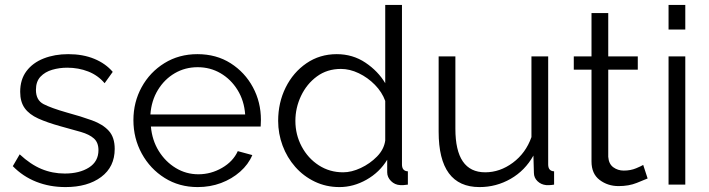

<svg xmlns="http://www.w3.org/2000/svg" viewBox="-20 -750 2879 780"><path d="M246 10Q182 10 127.5 -11.5Q73 -33 32 -75L60 -123Q104 -82 148.5 -63.5Q193 -45 243 -45Q303 -45 341.5 -69.5Q380 -94 380 -140Q380 -171 361.5 -187.5Q343 -204 308.5 -214Q274 -224 226 -237Q172 -252 135.5 -268.5Q99 -285 80.5 -310.5Q62 -336 62 -377Q62 -427 87.5 -461Q113 -495 157.5 -512.5Q202 -530 257 -530Q317 -530 363 -511Q409 -492 438 -458L405 -412Q378 -444 338.5 -459.5Q299 -475 253 -475Q221 -475 192 -466.5Q163 -458 144.5 -438.5Q126 -419 126 -385Q126 -343 157 -327Q188 -311 251 -293Q310 -277 354 -261Q398 -245 422 -218.5Q446 -192 446 -145Q446 -72 391 -31Q336 10 246 10Z M783 10Q708 10 649 -27Q590 -64 556 -126Q522 -188 522 -262Q522 -335 555.5 -396Q589 -457 648 -493.5Q707 -530 782 -530Q859 -530 917 -493Q975 -456 1007.5 -395.5Q1040 -335 1040 -263Q1040 -247 1039 -236H593Q598 -180 625 -136.5Q652 -93 694 -67.5Q736 -42 786 -42Q837 -42 882 -68Q927 -94 946 -136L1005 -120Q989 -82 955.5 -52.5Q922 -23 878 -6.5Q834 10 783 10ZM591 -285H976Q972 -341 945 -384.5Q918 -428 876 -452.5Q834 -477 783 -477Q732 -477 690 -452.5Q648 -428 621.5 -384.5Q595 -341 591 -285Z M1110 -259Q1110 -333 1140.5 -394.5Q1171 -456 1225 -493Q1279 -530 1348 -530Q1413 -530 1464.5 -495.5Q1516 -461 1545 -412V-730H1613V-82Q1613 -55 1637 -54V0Q1617 3 1606 2Q1584 1 1568.5 -14.5Q1553 -30 1553 -50V-101Q1522 -50 1469 -20Q1416 10 1359 10Q1305 10 1259 -12Q1213 -34 1179.5 -72Q1146 -110 1128 -158.5Q1110 -207 1110 -259ZM1545 -179V-340Q1532 -376 1503 -405.5Q1474 -435 1437.5 -452.5Q1401 -470 1365 -470Q1309 -470 1267.5 -439.5Q1226 -409 1203 -360.5Q1180 -312 1180 -259Q1180 -203 1205.5 -155Q1231 -107 1275 -78.5Q1319 -50 1374 -50Q1408 -50 1445.5 -67.5Q1483 -85 1511.5 -114Q1540 -143 1545 -179Z M1762 -215V-521H1830V-227Q1830 -50 1951 -50Q2011 -50 2063.5 -89Q2116 -128 2139 -193V-521H2207V-82Q2207 -55 2231 -54V0Q2219 2 2212.5 2Q2206 2 2199 2Q2178 0 2163.5 -14Q2149 -28 2149 -48L2147 -118Q2113 -57 2054.5 -23.5Q1996 10 1928 10Q1762 10 1762 -215Z M2611 -25Q2599 -20 2567 -7Q2535 6 2493 6Q2449 6 2416 -19Q2383 -44 2383 -94V-467H2311V-521H2383V-697H2451V-521H2571V-467H2451V-113Q2453 -84 2471.5 -70.5Q2490 -57 2514 -57Q2542 -57 2564.5 -66.5Q2587 -76 2593 -80Z M2696 -630V-730H2764V-630ZM2696 0V-521H2764V0Z"/></svg>

Font: Raleway
Style: Regular
Weight: 400
Designer: Matt McInerney, Pablo Impallari, Rodrigo Fuenzalida
Foundry: Matt McInerney, Pablo Impallari, Rodrigo Fuenzalida
Version: Version 4.101;RELEASE